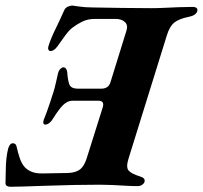

<svg xmlns="http://www.w3.org/2000/svg" viewBox="-43 -680 745 705"><path d="M-4.8 5.8Q-11.6 5.8 -17.2 2.9Q-22.8 -0.1 -22.8 -7.1Q-21.8 -29.9 -21.8 -53.4Q-21.7 -76.8 -19.4 -98Q-17.2 -119.1 -12.7 -135.5Q-10.7 -142.3 -6.6 -148Q-2.5 -153.7 3.5 -153.9Q15.6 -154.1 17.7 -142.2Q22.2 -121.9 29.3 -100.3Q36.3 -78.8 48.8 -65.3Q59.2 -54.2 75.9 -48.3Q92.6 -42.4 114.8 -43.2L206.5 -44.8Q234 -45.7 249.9 -57.3Q265.8 -68.9 275.3 -98.7L334.5 -286.6Q337.9 -298.7 333.7 -304.4Q329.6 -310.2 317.5 -310.2H223.7Q204.7 -310.2 188.6 -294.2Q172.6 -278.3 153.9 -247.9Q139.1 -222.5 122.5 -222.5Q117.3 -222.5 116.1 -228.7Q114.9 -235 121 -248.5Q126.2 -261.5 131.2 -275.7Q136.2 -289.9 140.9 -303.9Q145.6 -318 149.4 -330.4Q154.1 -343.4 157.6 -357.1Q161.1 -370.9 164.2 -384.9Q167.4 -398.9 170.1 -411.1Q172.9 -421.6 178.9 -427.2Q184.9 -432.8 188.9 -432.8Q201.5 -432.8 204 -414.1Q205.4 -389.4 210.9 -371.9Q216.3 -354.5 242.9 -354.5H330.4Q341.7 -354.5 350.3 -360.1Q359 -365.8 362.6 -378.1L421.2 -567.1Q427.9 -587.7 415.5 -599.2Q403.2 -610.6 381.3 -610.6H306Q279.7 -610.6 259.9 -601Q240.2 -591.4 224.5 -579.5Q210.6 -569.2 197.7 -551.3Q184.8 -533.3 166.6 -508.1Q160.2 -499.8 154 -496.1Q147.8 -492.4 142.8 -492.4Q138 -492.4 135.1 -497Q132.2 -501.7 135.2 -511.5Q143.1 -537.2 159.7 -571.3Q176.4 -605.3 192.1 -640.7Q196.5 -651.5 206 -655.5Q215.5 -659.6 222.1 -659.6Q226.1 -659.6 246.7 -656.2Q267.4 -652.8 298.7 -652.6Q344.7 -651.8 403.6 -650.9Q462.6 -650 513.6 -650Q536.3 -650 561.9 -651.3Q587.5 -652.6 613.7 -653.6Q639.9 -654.6 664.6 -654.6Q674.3 -654.6 678.8 -650.5Q683.4 -646.4 681.4 -639.5Q680.4 -633.4 673.2 -627.5Q666.1 -621.7 652.2 -618.7Q613.8 -610.9 596.9 -597.1Q579.9 -583.4 569.8 -550.6L428.9 -97.4Q418.8 -65.5 429.4 -53.6Q440 -41.7 470.9 -32.2Q492.1 -26.2 487.4 -11.7Q485.4 -5.7 478.5 -1.2Q471.5 3.4 461.8 3.4Q441.4 3.4 417.1 1.9Q392.8 0.4 368.8 -0.7Q344.8 -1.8 324.2 -1.8Q280.7 -1.8 228.6 -0.8Q176.6 0.2 128.4 2Q80.2 3.8 44.1 4.8Q8 5.8 -4.8 5.8Z"/></svg>

Font: EB Garamond
Style: Italic
Weight: 400
Italic angle: -17.2°
Designer: Georg Duffner and Octavio Pardo
Foundry: Georg Duffner
Version: Version 1.001